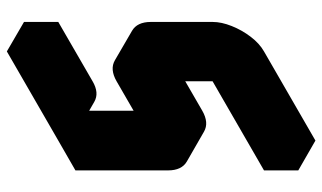

<svg xmlns="http://www.w3.org/2000/svg" viewBox="-210 -680 940 560"><g transform="rotate(-90 260.0 -400.0)"><path d="M390 -380 217 -280Q182 -260 156 -275Q130 -290 130 -330V-600L217 -650L476 -800V-700L303 -600Q269 -580 243 -595Q217 -610 217 -650V-380L390 -480Q424 -500 450 -485Q476 -470 476 -430V-250Q476 -224 464 -194Q452 -164 432.5 -138.5Q413 -113 390 -100L130 50V-50L390 -200ZM390 -380V-200L303 -250V-430ZM390 -200 130 -50 43 -100 303 -250ZM130 -50V50L43 0V-100ZM476 -800 217 -650 130 -700 390 -850ZM450 -485Q424 -500 390 -480L217 -380L130 -430L303 -530Q338 -550 364 -535ZM217 -650Q217 -610 243 -595L156 -645Q130 -660 130 -700ZM130 -600V-330Q130 -290 156 -275L69 -325Q43 -340 43 -380V-650ZM217 -650 130 -600 43 -650 130 -700Z"/></g></svg>

Font: Nabla Normal
Style: Regular
Weight: 400
Designer: Arthur Reinders Folmer
Version: Version 1.000